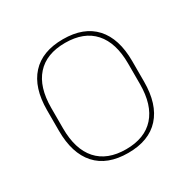

<svg xmlns="http://www.w3.org/2000/svg" viewBox="-121 -615 741 744"><g transform="rotate(-30 249.5 -243.0)"><path d="M249.5 11.5Q156 11.5 107.5 -42.5Q59 -96.5 59 -197.5V-289Q59 -390 107.8 -443.5Q156.5 -497 249.5 -497Q342.5 -497 391.2 -443.5Q440 -390 440 -289V-197.5Q440 -96.5 391.2 -42.5Q342.5 11.5 249.5 11.5ZM249.5 -5Q333 -5 377.2 -54.5Q421.5 -104 421.5 -197.5V-289Q421.5 -382 377.5 -431.2Q333.5 -480.5 249.5 -480.5Q165.5 -480.5 121.5 -431.2Q77.5 -382 77.5 -289V-197.5Q77.5 -104 121.5 -54.5Q165.5 -5 249.5 -5Z"/></g></svg>

Font: Anek Bangla Thin
Style: Regular
Weight: 250
Designer: Sulekha Rajkumar (Bangla), Yesha Goshar (Latin)
Foundry: Ek Type
Version: Version 1.003